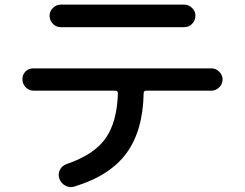

<svg xmlns="http://www.w3.org/2000/svg" viewBox="-20 -755 1040 815"><path d="M238.3 -735.4H761.7Q781.2 -735.4 795.4 -721.2Q809.6 -707 809.6 -688.5Q809.6 -668.9 795.9 -654.3Q782.2 -639.6 761.7 -639.6H238.3Q218.8 -639.6 204.6 -653.8Q190.4 -668 190.4 -688.5Q190.4 -707 204.6 -721.2Q218.8 -735.4 238.3 -735.4ZM122.1 -370.1Q103.5 -370.1 89.4 -384.3Q75.2 -398.4 75.2 -418.5Q75.2 -438.5 88.4 -451.7Q101.6 -464.8 122.1 -464.8H877Q896.5 -464.8 910.6 -450.7Q924.8 -436.5 924.8 -418Q924.8 -398.4 910.6 -384.3Q896.5 -370.1 877 -370.1H600.6Q589.8 -370.1 589.8 -359.4Q586.9 -200.2 516.6 -104.5Q446.3 -8.8 294.9 37.1Q275.4 43 256.8 32.7Q238.3 22.5 231.4 2Q225.6 -16.6 234.4 -34.2Q243.2 -51.8 262.7 -58.6Q377.9 -97.7 427.2 -166.5Q476.6 -235.4 480.5 -358.4Q480.5 -370.1 468.8 -370.1Z"/></svg>

Font: Rounded-X Mgen+ 1mn medium
Style: Regular
Weight: 500
Designer: [Source Han Sans]
Ryoko NISHIZUKA  (kana & ideographs); Paul D. Hunt (Latin, Greek & Cyrillic); Wenlong ZHANG  (bopomofo
Version: Version 1.059.20150602